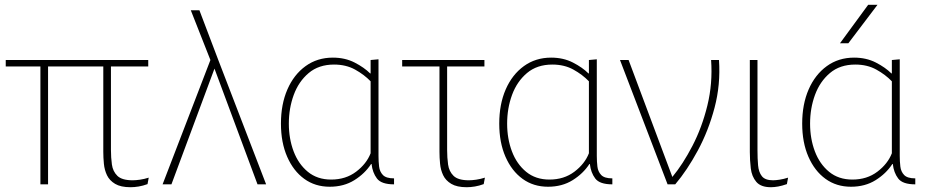

<svg xmlns="http://www.w3.org/2000/svg" viewBox="-20 -771 3888 803"><path d="M181 0H149V-493H4V-520H600V-493H444V-144Q444 -112 448 -83Q452 -54 471 -35.5Q490 -17 535 -17Q548 -17 565.5 -19.5Q583 -22 602 -28L597 -1Q578 6 560 9Q542 12 526 12Q485 12 461.5 -2Q438 -16 427.5 -38Q417 -60 414.5 -86Q412 -112 412 -136V-493H181Z M1057 0 877 -484 697 0H660L860 -520L778 -728H814L893 -520L1093 0Z M1359 10Q1298 10 1252.5 -23Q1207 -56 1181 -115.5Q1155 -175 1155 -254Q1155 -335 1182 -397Q1209 -459 1258 -494.5Q1307 -530 1372 -530Q1423 -530 1463 -509.5Q1503 -489 1528 -464H1530V-520L1563 -523V-119Q1563 -96 1565.5 -74.5Q1568 -53 1581.5 -39Q1595 -25 1628 -25V0Q1575 0 1556.5 -24.5Q1538 -49 1534 -85H1532Q1506 -45 1462 -17.5Q1418 10 1359 10ZM1365 -20Q1426 -20 1469.5 -53Q1513 -86 1530 -130V-431Q1503 -459 1465 -480Q1427 -501 1377 -501Q1313 -501 1271 -465.5Q1229 -430 1208.5 -374Q1188 -318 1188 -254Q1188 -191 1208 -138Q1228 -85 1267.5 -52.5Q1307 -20 1365 -20Z M1932 12Q1891 12 1867.5 -2Q1844 -16 1833.5 -38Q1823 -60 1820.5 -86Q1818 -112 1818 -136V-493H1662V-520H2006V-493H1850V-144Q1850 -112 1854 -83Q1858 -54 1877 -35.5Q1896 -17 1941 -17Q1954 -17 1971.5 -19.5Q1989 -22 2008 -28L2003 -1Q1984 6 1966 9Q1948 12 1932 12Z M2272 10Q2211 10 2165.5 -23Q2120 -56 2094 -115.5Q2068 -175 2068 -254Q2068 -335 2095 -397Q2122 -459 2171 -494.5Q2220 -530 2285 -530Q2336 -530 2376 -509.5Q2416 -489 2441 -464H2443V-520L2476 -523V-119Q2476 -96 2478.5 -74.5Q2481 -53 2494.5 -39Q2508 -25 2541 -25V0Q2488 0 2469.5 -24.5Q2451 -49 2447 -85H2445Q2419 -45 2375 -17.5Q2331 10 2272 10ZM2278 -20Q2339 -20 2382.5 -53Q2426 -86 2443 -130V-431Q2416 -459 2378 -480Q2340 -501 2290 -501Q2226 -501 2184 -465.5Q2142 -430 2121.5 -374Q2101 -318 2101 -254Q2101 -191 2121 -138Q2141 -85 2180.5 -52.5Q2220 -20 2278 -20Z M2573 -520H2609L2792 -31Q2836 -84 2876 -161Q2916 -238 2938.5 -330Q2961 -422 2954 -520H2987Q2994 -417 2968.5 -320.5Q2943 -224 2898.5 -141.5Q2854 -59 2804 0H2772Z M3271 -1Q3251 6 3234.5 9Q3218 12 3204 12Q3162 12 3143 -10.5Q3124 -33 3120 -67Q3116 -101 3116 -135V-520H3148V-143Q3148 -108 3150.5 -79.5Q3153 -51 3166.5 -34Q3180 -17 3213 -17Q3224 -17 3240.5 -19.5Q3257 -22 3276 -28Z M3539 10Q3478 10 3432.5 -23Q3387 -56 3361 -115.5Q3335 -175 3335 -254Q3335 -335 3362 -397Q3389 -459 3438 -494.5Q3487 -530 3552 -530Q3603 -530 3643 -509.5Q3683 -489 3708 -464H3710V-520L3743 -523V-119Q3743 -96 3745.5 -74.5Q3748 -53 3761.5 -39Q3775 -25 3808 -25V0Q3755 0 3736.5 -24.5Q3718 -49 3714 -85H3712Q3686 -45 3642 -17.5Q3598 10 3539 10ZM3545 -20Q3606 -20 3649.5 -53Q3693 -86 3710 -130V-431Q3683 -459 3645 -480Q3607 -501 3557 -501Q3493 -501 3451 -465.5Q3409 -430 3388.5 -374Q3368 -318 3368 -254Q3368 -191 3388 -138Q3408 -85 3447.5 -52.5Q3487 -20 3545 -20ZM3493 -590 3611 -751H3650L3528 -590Z"/></svg>

Font: Murecho ExtraLight
Style: Regular
Weight: 200
Designer: Neil Summerour
Foundry: Positype
Version: Version 1.010; ttfautohint (v1.8.3)